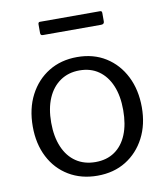

<svg xmlns="http://www.w3.org/2000/svg" viewBox="-83 -798 764 877"><g transform="rotate(-10 299.5 -359.0)"><path d="M299 10Q224 10 166.5 -24.5Q109 -59 77.5 -120.5Q46 -182 46 -262Q46 -345 78.5 -407.5Q111 -470 168 -505Q225 -540 300 -540Q376 -540 432.5 -504.5Q489 -469 520.5 -406.5Q552 -344 552 -263Q552 -183 520 -121.5Q488 -60 431.5 -25Q375 10 299 10ZM301 -53Q353 -53 390 -78.5Q427 -104 446.5 -151.5Q466 -199 466 -265Q466 -331 446 -378.5Q426 -426 389 -452Q352 -478 300 -478Q249 -478 211 -452Q173 -426 152.5 -378.5Q132 -331 132 -265Q132 -200 152.5 -152Q173 -104 211 -78.5Q249 -53 301 -53ZM449 -718V-679Q449 -666 434 -666H164Q158 -666 155.5 -669Q153 -672 153 -678V-717Q153 -728 161 -728H441Q449 -728 449 -718Z"/></g></svg>

Font: Libre Franklin
Style: Regular
Weight: 400
Designer: Pablo Impallari, Rodrigo Fuenzalida, Nhung Nguyen
Foundry: Impallari Type
Version: Version 3.000